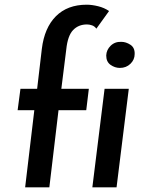

<svg xmlns="http://www.w3.org/2000/svg" viewBox="-20 -797 629 817"><path d="M87 0 126 -328H55L67 -419H138L158 -589Q169 -679 218 -728Q267 -777 349 -777Q371 -777 397.5 -770.5Q424 -764 444 -750L390 -675Q383 -685 372 -689Q361 -693 350 -693Q314 -693 291 -669Q268 -645 262 -587L241 -419H358L347 -328H229L190 0ZM425 -419H528L476 0H373ZM432 -561Q433 -585 451 -602.5Q469 -620 496 -619Q516 -619 535 -606.5Q554 -594 553 -567Q553 -543 535 -525.5Q517 -508 490 -508Q469 -508 450.5 -521Q432 -534 432 -561Z"/></svg>

Font: Josefin Sans Medium
Style: Italic
Weight: 500
Italic angle: -7°
Designer: Santiago Orozco
Foundry: Typemade
Version: Version 2.000